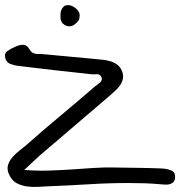

<svg xmlns="http://www.w3.org/2000/svg" viewBox="-20 -741 721 761"><path d="M89.8 -170.9Q156.2 -229.5 223.1 -285.2Q290 -340.8 356.4 -398.4Q361.3 -402.3 367.2 -406.2Q373 -410.2 377.4 -414.6Q381.8 -418.9 383.3 -424.8Q384.8 -430.7 380.9 -437.5Q375 -448.2 361.3 -446.8Q347.7 -445.3 336.9 -447.3Q265.6 -455.1 195.3 -462.9Q125 -470.7 54.7 -479.5Q37.1 -481.4 21.5 -487.3Q5.9 -493.2 1 -510.7Q-3.9 -529.3 9.3 -538.6Q22.5 -547.9 38.1 -554.7Q45.9 -558.6 54.2 -561Q62.5 -563.5 70.3 -563.5Q86.9 -563.5 96.7 -545.9Q101.6 -537.1 107.4 -533.2Q113.3 -529.3 120.6 -527.8Q127.9 -526.4 135.7 -526.9Q143.6 -527.3 150.4 -526.4Q200.2 -521.5 250.5 -517.1Q300.8 -512.7 350.6 -507.8Q367.2 -505.9 384.3 -504.4Q401.4 -502.9 416.5 -498.5Q431.6 -494.1 443.8 -485.4Q456.1 -476.6 462.9 -460.9Q469.7 -444.3 467.3 -430.2Q464.8 -416 456.1 -403.3Q447.3 -390.6 435.1 -379.9Q422.9 -369.1 411.1 -358.4Q345.7 -301.8 280.3 -246.6Q214.8 -191.4 149.4 -134.8Q132.8 -121.1 116.7 -105.5Q100.6 -89.8 76.2 -67.4Q126 -63.5 172.4 -64.9Q218.8 -66.4 262.7 -69.3Q306.6 -72.3 349.6 -75.2Q392.6 -78.1 434.6 -77.1Q481.4 -76.2 528.3 -75.7Q575.2 -75.2 622.1 -73.2Q641.6 -72.3 658.7 -65.4Q675.8 -58.6 673.8 -36.1Q672.9 -24.4 667 -19Q661.1 -13.7 653.3 -11.2Q645.5 -8.8 635.3 -9.3Q625 -9.8 615.2 -10.7Q584 -13.7 552.2 -14.6Q520.5 -15.6 489.3 -15.6Q411.1 -15.6 333.5 -10.7Q255.9 -5.9 177.7 -2.9Q156.2 -2 132.8 -0.5Q109.4 1 87.4 -2Q65.4 -4.9 46.9 -14.6Q28.3 -24.4 17.6 -45.9Q6.8 -67.4 11.2 -84.5Q15.6 -101.6 28.3 -116.7Q41 -131.8 58.1 -145Q75.2 -158.2 89.8 -170.9ZM226.6 -708Q234.4 -718.8 241.2 -719.7Q248 -720.7 250 -720.7Q259.8 -720.7 271 -714.4Q282.2 -708 289.1 -698.7Q295.9 -689.5 295.9 -679.7Q295.9 -676.8 294.4 -667.5Q293 -658.2 276.4 -644.5Q265.6 -636.7 255.4 -636.7Q245.1 -636.7 236.8 -641.6Q228.5 -646.5 224.1 -654.3Q219.7 -662.1 219.7 -669.9Q219.7 -670.9 219.7 -672.9Q219.7 -676.8 219.7 -680.7Q219.7 -698.2 226.6 -708Z"/></svg>

Font: Scriphy
Style: Regular
Weight: 400
Designer: Ala M. Lockhart
Foundry: Ala M. Lockhart
Version: Version 1.0 2021